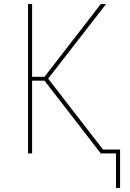

<svg xmlns="http://www.w3.org/2000/svg" viewBox="-20 -755 640 945"><path d="M551 170V0H476L199 -358H138V0H118V-735H138V-377H199L476 -735H502L217 -368L487 -19H571V170Z"/></svg>

Font: Iosevka Thin Extended
Style: Regular
Weight: 100
Width: 7
Monospace: yes
Designer: Belleve Invis
Foundry: Belleve Invis
Version: Version 32.5.0; ttfautohint (v1.8.4)